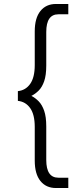

<svg xmlns="http://www.w3.org/2000/svg" viewBox="-20 -801 414 967"><path d="M262 146Q212 146 183.5 110.5Q155 75 155 8V-162Q155 -224 132 -256.5Q109 -289 70 -293V-342Q109 -346 132 -378.5Q155 -411 155 -473V-643Q155 -710 183.5 -745.5Q212 -781 262 -781H324V-729H274Q213 -729 213 -640V-471Q213 -422 202.5 -392Q192 -362 175 -345Q158 -328 138 -318Q158 -308 175 -290.5Q192 -273 202.5 -243Q213 -213 213 -164V5Q213 94 274 94H324V146Z"/></svg>

Font: Zen Kaku Gothic Antique
Style: Regular
Weight: 400
Designer: Yoshimichi Ohira
Foundry: Positype
Version: Version 1.001